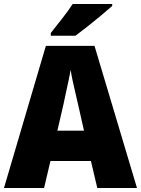

<svg xmlns="http://www.w3.org/2000/svg" viewBox="-20 -998 710 967"><path d="M470 -51 438 -187H234L202 -51H0L211 -767H456L670 -51ZM373 -473Q368 -495 360.5 -527Q353 -559 346 -591Q339 -623 336 -646Q332 -624 325.5 -593Q319 -562 312 -530.5Q305 -499 300 -474L269 -340H403ZM545 -968Q525 -950 491.5 -922Q458 -894 422 -865.5Q386 -837 360 -818H236V-832Q261 -864 293 -904.5Q325 -945 346 -978H545Z"/></svg>

Font: Noto Sans Tamil UI SemiCondensed Black
Style: Regular
Weight: 900
Width: 4
Designer: Jelle Bosma - Monotype Design Team
Foundry: Monotype Imaging Inc.
Version: Version 2.004; ttfautohint (v1.8.4.7-5d5b)